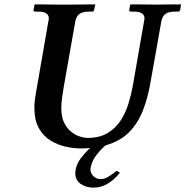

<svg xmlns="http://www.w3.org/2000/svg" viewBox="-20 -666 847 877"><path d="M638 -569Q640 -577 640 -582Q640 -613 591 -613H577Q570 -613 570 -621L575 -645L577 -646Q577 -646 597.5 -646Q618 -646 645 -645.5Q672 -645 691 -645Q709 -645 736 -645.5Q763 -646 784 -646Q805 -646 805 -646L807 -645L803 -621Q801 -613 793 -613H779Q748 -613 734.5 -601.5Q721 -590 717 -569L668 -293Q656 -221 633 -162Q610 -103 569.5 -62Q529 -21 462 -2Q438 19 419 44Q400 69 394 100Q393 103 393 108Q393 125 406.5 138.5Q420 152 440 152Q458 152 475.5 141Q493 130 513 114L528 123Q472 191 408 191Q373 191 348.5 174Q324 157 324 124Q324 120 324.5 115.5Q325 111 326 107Q331 81 349 57Q367 33 391 10Q372 12 350 12Q317 12 280.5 4Q244 -4 211 -24Q178 -44 157.5 -80.5Q137 -117 137 -175Q137 -202 143 -235L201 -569Q203 -577 203 -582Q203 -613 154 -613H140Q133 -613 133 -621L138 -645L140 -646Q140 -646 155.5 -646Q171 -646 193.5 -645.5Q216 -645 238.5 -645Q261 -645 276 -645Q290 -645 312.5 -645Q335 -645 358 -645.5Q381 -646 397 -646Q413 -646 413 -646L415 -645L410 -621Q408 -613 401 -613H387Q356 -613 342 -601.5Q328 -590 324 -569L271 -268Q267 -244 263.5 -219.5Q260 -195 260 -171Q260 -131 273.5 -104.5Q287 -78 306.5 -63Q326 -48 346 -42Q366 -36 379 -36Q434 -36 471 -58Q508 -80 531 -115.5Q554 -151 567 -193.5Q580 -236 587 -276Z"/></svg>

Font: Libertinus Serif SemiBold
Style: Italic
Weight: 600
Italic angle: -11.5°
Designer: Philipp H. Poll, Khaled Hosny
Foundry: Caleb Maclennan
Version: Version 7.051;RELEASE